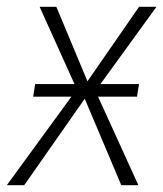

<svg xmlns="http://www.w3.org/2000/svg" viewBox="-45 -542 478 562"><path d="M362 -296 356 -259H242L360 0H310L203 -253L26 0H-25L164 -259H52L58 -296H173L71 -522H120L211 -304L362 -522H413L249 -296Z"/></svg>

Font: Fira Sans Condensed ExtraLight
Style: Italic
Weight: 275
Width: 3
Italic angle: -8°
Designer: Carrois Corporate & Edenspiekermann AG
Foundry: Carrois Corporate GbR & Edenspiekermann AG
Version: Version 4.203